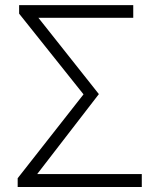

<svg xmlns="http://www.w3.org/2000/svg" viewBox="-20 -749 630 769"><path d="M50.8 0V-35.2L314.5 -371.1L56.6 -694.3V-728.5H513.7V-677.7H133.8L376 -372.1L128.9 -51.8H547.9V0Z"/></svg>

Font: Bpmf Zihi Sans Light
Style: Light
Weight: 300
Foundry: But Ko
Version: Version 1.320